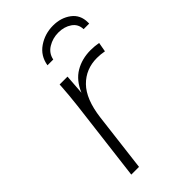

<svg xmlns="http://www.w3.org/2000/svg" viewBox="-218 -773 841 841"><g transform="rotate(-45 203.0 -352.0)"><path d="M147.9 -598.1Q155.8 -648.4 196.5 -676.3Q237.3 -704.1 288.1 -704.1Q336.9 -704.1 371.6 -678.2Q406.2 -652.3 406.2 -605.5V-598.1H371.6Q371.1 -630.4 345.2 -648.2Q319.3 -666 283.2 -666Q247.6 -666 218.8 -648.4Q189.9 -630.9 183.6 -598.1ZM68.8 0 115.2 -378.9Q118.7 -406.7 121.3 -437.3Q124 -467.8 125 -484.4L126 -501H174.8L168 -407.7Q190.9 -462.4 232.9 -487.1Q274.9 -511.7 328.1 -511.7Q352.5 -511.7 377 -507.3L369.1 -463.4Q346.2 -467.8 323.7 -467.8Q254.9 -467.8 208.7 -420.9Q162.6 -374 149.9 -272.9L116.7 0Z"/></g></svg>

Font: Muli
Style: ExtraLightItalic
Weight: 200
Italic angle: -7°
Designer: Vernon Adams
Foundry: newtypography
Version: Version 2.0; ttfautohint (v1.00rc1.2-2d82) -l 8 -r 50 -G 200